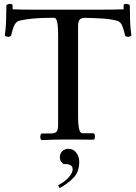

<svg xmlns="http://www.w3.org/2000/svg" viewBox="-20 -721 703 991"><path d="M383 -121Q383 -83 386.5 -64Q390 -45 395 -39Q400 -33 404 -33H462Q470 -33 470 -14Q470 -10 468.5 -5Q467 0 462 0Q431 0 398.5 -0.5Q366 -1 336 -1Q294 -1 269 -0.5Q244 0 228 1Q212 2 196 2Q192 2 190 -3Q188 -8 188 -14Q188 -21 190 -26.5Q192 -32 196 -32H239Q265 -32 272.5 -42Q280 -52 280 -78V-541Q280 -629 260 -629H239Q193 -629 153 -625.5Q113 -622 79 -614Q60 -608 51 -584Q42 -560 38 -540Q37 -535 32.5 -533Q28 -531 23 -531Q17 -531 10.5 -533.5Q4 -536 5 -540Q10 -571 11.5 -612.5Q13 -654 13 -692Q13 -696 20 -698.5Q27 -701 33 -701Q45 -701 45 -692V-673Q71 -672 99.5 -671.5Q128 -671 170 -671H469Q523 -671 558 -671.5Q593 -672 618 -673V-692Q618 -701 630 -701Q636 -701 643 -698.5Q650 -696 650 -692Q650 -654 651.5 -612.5Q653 -571 658 -540Q659 -536 652.5 -533.5Q646 -531 640 -531Q635 -531 630.5 -533Q626 -535 625 -540Q621 -560 612.5 -584Q604 -608 584 -614Q550 -623 508 -625.5Q466 -628 417 -629Q396 -628 389.5 -617.5Q383 -607 383 -583ZM280 235Q312 219 333.5 195.5Q355 172 355 153Q355 123 309 126Q301 122 295 112.5Q289 103 289 90Q289 72 301.5 59.5Q314 47 333 47Q359 47 374 67.5Q389 88 389 113Q389 167 359 197Q329 227 288 250Z"/></svg>

Font: Sedan SC
Style: Regular
Weight: 400
Designer: Sebastian Salazar
Foundry: Sebastian Salazar
Version: Version 1.100; ttfautohint (v1.8.4.7-5d5b)